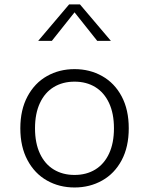

<svg xmlns="http://www.w3.org/2000/svg" viewBox="-20 -818 660 850"><path d="M310 12Q242.5 12 188 -18.8Q133.5 -49.5 101.8 -108.8Q70 -168 70 -250Q70 -332 101.8 -391.2Q133.5 -450.5 188 -481.2Q242.5 -512 310 -512Q377.5 -512 432.2 -481.2Q487 -450.5 518.5 -391.5Q550 -332.5 550 -250Q550 -167.5 518.5 -108.5Q487 -49.5 432.2 -18.8Q377.5 12 310 12ZM310 -456.5Q257.5 -456.5 218 -432.5Q178.5 -408.5 156.8 -362Q135 -315.5 135 -250Q135 -184.5 156.8 -138Q178.5 -91.5 218 -67.5Q257.5 -43.5 310 -43.5Q362.5 -43.5 401.8 -67.5Q441 -91.5 462.8 -138Q484.5 -184.5 484.5 -250Q484.5 -315.5 462.8 -362Q441 -408.5 401.8 -432.5Q362.5 -456.5 310 -456.5ZM286 -798.5H334L471 -637H410.5L296 -781H324L209.5 -637H149Z"/></svg>

Font: Monaspace Neon Var
Style: Regular
Weight: 400
Designer: Riley Cran and the Lettermatic Team
Version: Version 1.000 (Monaspace Neon Var)